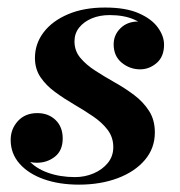

<svg xmlns="http://www.w3.org/2000/svg" viewBox="-20 -492 490 522"><path d="M194.5 10Q141 10 99.2 -4.8Q57.5 -19.5 33.2 -47Q9 -74.5 9 -111.5Q9 -141.5 28.8 -163Q48.5 -184.5 81.5 -184.5Q111.5 -184.5 131 -165.8Q150.5 -147 150.5 -115.5Q150.5 -83 129.5 -66.2Q108.5 -49.5 80 -49.5Q61 -49.5 45 -57.8Q29 -66 19.5 -80Q10 -94 10 -111.5H37Q37 -80 56.8 -57.2Q76.5 -34.5 110 -22.5Q143.5 -10.5 184 -10.5Q210.5 -10.5 234.2 -20.5Q258 -30.5 273 -48.8Q288 -67 288 -92Q288 -118.5 272.8 -138.8Q257.5 -159 233.2 -175.5Q209 -192 181.5 -208Q154 -224 129.8 -241.8Q105.5 -259.5 90.2 -282Q75 -304.5 75 -334.5Q75 -373 98.5 -404Q122 -435 164.8 -453.2Q207.5 -471.5 265.5 -471.5Q322 -471.5 357.2 -456Q392.5 -440.5 409.2 -417.2Q426 -394 426 -370.5Q426 -338 406 -320.8Q386 -303.5 361 -303.5Q333 -303.5 311 -321.5Q289 -339.5 289 -371.5Q289 -397 307.5 -415.2Q326 -433.5 356 -433.5Q382.5 -433.5 403.8 -416Q425 -398.5 425 -370.5H401.5Q401.5 -390.5 386.5 -409Q371.5 -427.5 344 -439.2Q316.5 -451 278 -451Q251 -451 229.5 -442Q208 -433 195.2 -417Q182.5 -401 182.5 -379.5Q182.5 -354 198.2 -335Q214 -316 238.8 -300Q263.5 -284 291.5 -268.2Q319.5 -252.5 344.5 -233.8Q369.5 -215 385.2 -190.5Q401 -166 401 -132Q401 -89 373.8 -57Q346.5 -25 299.8 -7.5Q253 10 194.5 10Z"/></svg>

Font: Bodoni Moda 11pt
Style: Bold Italic
Weight: 700
Italic angle: -13°
Designer: Owen Earl
Foundry: indestructible type
Version: Version 2.004